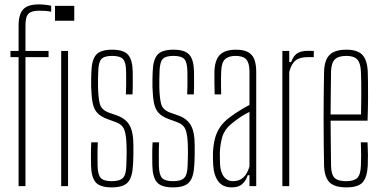

<svg xmlns="http://www.w3.org/2000/svg" viewBox="-20 -826 1696 852"><path d="M62.5 0V-572.5H26.5V-600H62.5V-709.5Q62 -761 82.2 -783.8Q102.5 -806.5 152.5 -806.5Q164.5 -806.5 180.5 -804.8Q196.5 -803 207 -800.5V-774Q196 -776.5 183 -777.5Q170 -778.5 154 -778.5Q119 -778.5 105.8 -764.5Q92.5 -750.5 93 -710.5V-600H195.5V-572.5H93V0ZM224 -734V-800H309.5V-734ZM251.5 0V-600H282V0Z M475.5 5.5Q424 5.5 404.5 -17.2Q385 -40 384 -92Q383.5 -113.5 383.5 -139Q383.5 -164.5 385 -194.5H414Q412.5 -163.5 412.8 -138.2Q413 -113 413 -90.5Q414 -50.5 427.2 -36.2Q440.5 -22 475.5 -22Q511 -22 525.2 -36.2Q539.5 -50.5 540.5 -90.5Q541 -106 541.5 -121.5Q542 -137 542 -151.5Q542 -166 541.5 -179.5Q540.5 -226 531.8 -249.8Q523 -273.5 494 -284L457 -297.5Q427 -308.5 412 -324.8Q397 -341 391.5 -368Q386 -395 384.5 -439Q384 -457.5 384.5 -473Q385 -488.5 385.5 -507Q387 -560 406.5 -582.8Q426 -605.5 477.5 -605.5Q529 -605.5 548.5 -582.8Q568 -560 569 -507.5Q569 -487 569.2 -462Q569.5 -437 568 -407H538.5Q539.5 -427 539.8 -444.8Q540 -462.5 539.8 -478.8Q539.5 -495 539.5 -509Q539 -549.5 526 -563.8Q513 -578 477.5 -578Q442.5 -578 429.8 -563.8Q417 -549.5 416 -509Q415.5 -489 415 -473.2Q414.5 -457.5 415 -439.5Q416 -394 422.5 -366.8Q429 -339.5 461 -327L498 -314Q537 -300.5 554.5 -270.8Q572 -241 572 -180Q572 -160 571.8 -136Q571.5 -112 570 -91.5Q567.5 -40 547.5 -17.2Q527.5 5.5 475.5 5.5Z M747.5 5.5Q696 5.5 676.5 -17.2Q657 -40 656 -92Q655.5 -113.5 655.5 -139Q655.5 -164.5 657 -194.5H686Q684.5 -163.5 684.8 -138.2Q685 -113 685 -90.5Q686 -50.5 699.2 -36.2Q712.5 -22 747.5 -22Q783 -22 797.2 -36.2Q811.5 -50.5 812.5 -90.5Q813 -106 813.5 -121.5Q814 -137 814 -151.5Q814 -166 813.5 -179.5Q812.5 -226 803.8 -249.8Q795 -273.5 766 -284L729 -297.5Q699 -308.5 684 -324.8Q669 -341 663.5 -368Q658 -395 656.5 -439Q656 -457.5 656.5 -473Q657 -488.5 657.5 -507Q659 -560 678.5 -582.8Q698 -605.5 749.5 -605.5Q801 -605.5 820.5 -582.8Q840 -560 841 -507.5Q841 -487 841.2 -462Q841.5 -437 840 -407H810.5Q811.5 -427 811.8 -444.8Q812 -462.5 811.8 -478.8Q811.5 -495 811.5 -509Q811 -549.5 798 -563.8Q785 -578 749.5 -578Q714.5 -578 701.8 -563.8Q689 -549.5 688 -509Q687.5 -489 687 -473.2Q686.5 -457.5 687 -439.5Q688 -394 694.5 -366.8Q701 -339.5 733 -327L770 -314Q809 -300.5 826.5 -270.8Q844 -241 844 -180Q844 -160 843.8 -136Q843.5 -112 842 -91.5Q839.5 -40 819.5 -17.2Q799.5 5.5 747.5 5.5Z M1009 5.5Q968.5 5.5 948.8 -21Q929 -47.5 926 -94Q925.5 -108.5 925 -121.5Q924.5 -134.5 925 -148Q926.5 -180.5 933.2 -208.8Q940 -237 956.2 -261.5Q972.5 -286 1003 -308Q1021.5 -321.5 1043.2 -335.2Q1065 -349 1087 -360.5V-509Q1087 -546 1073 -562Q1059 -578 1025 -578Q995.5 -578 979.2 -563.8Q963 -549.5 961.5 -509Q961 -495.5 960.8 -478.2Q960.5 -461 960.8 -442.5Q961 -424 961.5 -407H932.5Q932 -432 931.5 -459.2Q931 -486.5 931.5 -508Q932.5 -542.5 942.8 -564Q953 -585.5 973.8 -595.5Q994.5 -605.5 1027 -605.5Q1060.5 -605.5 1080.2 -595Q1100 -584.5 1108.5 -562.8Q1117 -541 1117 -506V0H1087V-48.5H1079.5Q1071.5 -24.5 1055.2 -9.5Q1039 5.5 1009 5.5ZM1013.5 -22Q1041.5 -22 1059.5 -38.2Q1077.5 -54.5 1087 -87V-329.5Q1070 -321 1051.5 -309.5Q1033 -298 1006 -276Q976 -251 966.5 -218.8Q957 -186.5 955.5 -148Q955.5 -139.5 955.8 -124.8Q956 -110 956.5 -95Q959 -60 974.2 -41Q989.5 -22 1013.5 -22Z M1233 0V-600H1263.5V-550.5H1272Q1282 -578.5 1299.2 -589.5Q1316.5 -600.5 1346 -600.5Q1352.5 -600.5 1359.5 -600.2Q1366.5 -600 1372.5 -600V-572.5H1346Q1310.5 -572.5 1291.8 -557.8Q1273 -543 1263.5 -506.5V0Z M1517.5 5.5Q1464.5 5.5 1442 -17.2Q1419.5 -40 1418 -92Q1417 -142.5 1416.5 -194.5Q1416 -246.5 1416 -299.2Q1416 -352 1416.5 -404.2Q1417 -456.5 1418 -507Q1419.5 -560 1442.8 -582.8Q1466 -605.5 1517.5 -605.5Q1566 -605.5 1587.8 -582.8Q1609.5 -560 1612 -508Q1612.5 -490.5 1613 -459.8Q1613.5 -429 1613.2 -386.2Q1613 -343.5 1611 -290.5H1447Q1447 -245.5 1447.8 -197.2Q1448.5 -149 1449 -90.5Q1450 -50.5 1465.2 -36.2Q1480.5 -22 1515.5 -22Q1550.5 -22 1565.2 -36.2Q1580 -50.5 1581.5 -90.5Q1582.5 -112 1582.5 -137.5Q1582.5 -163 1581 -194.5H1611Q1612.5 -164.5 1612.8 -139Q1613 -113.5 1612 -92Q1609.5 -40 1589.5 -17.2Q1569.5 5.5 1517.5 5.5ZM1447 -318H1582Q1583 -359.5 1583.2 -396.5Q1583.5 -433.5 1583 -462.8Q1582.5 -492 1581.5 -509Q1580 -546.5 1565.2 -562.2Q1550.5 -578 1517.5 -578Q1481.5 -578 1465.8 -562.2Q1450 -546.5 1449 -509Q1448.5 -454 1447.8 -408Q1447 -362 1447 -318Z"/></svg>

Font: Big Shoulders Display Thin ExtraLight
Style: Regular
Weight: 250
Version: Version 2.002